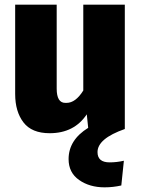

<svg xmlns="http://www.w3.org/2000/svg" viewBox="-20 -553 606 823"><path d="M428 250Q364 250 319 218.5Q274 187 274 129Q274 47 358 -5L352 -63Q298 18 193 18Q116 18 80.5 -28.5Q45 -75 45 -150V-533H223V-173Q223 -112 260 -112H265Q304 -112 337 -165V-533H515V0Q398 41 398 99Q398 143 450 143Q480 143 511 136L500 242Q465 250 428 250Z"/></svg>

Font: Trujillo ExtraBold
Style: Regular
Weight: 800
Designer: Fira Sans original fonts by bBox Type GmbH, Carrois Corporate GbR, & Edenspiekermann AG / Changes by Cristiano Sobral
Foundry: Fira Sans original fonts by bBox Type GmbH, Carrois Corporate GbR, & Edenspiekermann AG / Changes by Cristiano Sobral
Version: Version 4.301;July 28, 2020;FontCreator 13.0.0.2655 64-bit